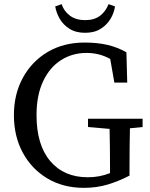

<svg xmlns="http://www.w3.org/2000/svg" viewBox="-20 -890 722 925"><path d="M384 15Q284 15 208 -30.5Q132 -76 89.5 -155Q47 -234 47 -335Q47 -436 90 -515Q133 -594 209.5 -639.5Q286 -685 388 -685Q450 -685 498.5 -673.5Q547 -662 589 -638L593 -492H531L511 -606Q459 -635 397 -635Q328 -635 273.5 -600Q219 -565 187.5 -498Q156 -431 156 -335Q156 -192 222 -114Q288 -36 403 -36Q460 -36 510 -56V-88Q510 -133 509.5 -178.5Q509 -224 508 -269L404 -278V-318H667V-278L606 -272Q605 -227 604.5 -181Q604 -135 604 -88V-44Q552 -17 499 -1Q446 15 384 15ZM246 -859 277 -870Q288 -836 317 -814.5Q346 -793 390 -793Q435 -793 462.5 -814.5Q490 -836 503 -870L534 -859Q530 -829 513 -800Q496 -771 465.5 -751.5Q435 -732 390 -732Q345 -732 314.5 -751.5Q284 -771 267.5 -800Q251 -829 246 -859Z"/></svg>

Font: Source Serif 4
Style: Regular
Weight: 400
Designer: Frank Grießhammer
Foundry: Adobe
Version: Version 4.005;hotconv 1.1.0;makeotfexe 2.6.0